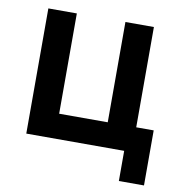

<svg xmlns="http://www.w3.org/2000/svg" viewBox="-75 -594 754 790"><g transform="rotate(10 302.0 -198.5)"><path d="M473 126V0H64V-523H183V-104H386V-523H505V-104H578V126Z"/></g></svg>

Font: Rising Sun SemiBold
Style: Regular
Weight: 600
Designer: Matt McInerney, Pablo Impallari, Rodrigo Fuenzalida (Raleway font), Stephen Hutchings (Greek), Cristiano Sobral (main ch
Foundry: The Rising Sun Project Authors
Version: Version 4.327; ttfautohint (v1.8.4.7-5d5b-dirty)